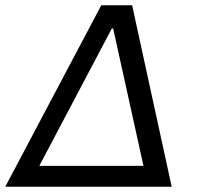

<svg xmlns="http://www.w3.org/2000/svg" viewBox="-47 -708 751 728"><path d="M-27 0 337 -688H454L604 0ZM382 -600H377L102 -79H497Z"/></svg>

Font: Azeri Sans
Style: Italic
Weight: 400
Designer: Hector Gatti & Omnibus-Type (original fonts) / Cristiano Sobral (main changes and remastering)
Foundry: Omnibus-Type
Version: Version 0.07;August 21, 2020;FontCreator 13.0.0.2681 64-bit;